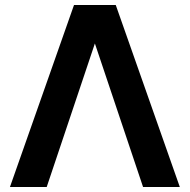

<svg xmlns="http://www.w3.org/2000/svg" viewBox="-20 -750 764 773"><path d="M278 -730H446L704 3H556L362 -575L168 3H20Z"/></svg>

Font: Sinter Bold
Style: Regular
Weight: 700
Foundry: Adobe & rsms
Version: Version 1.000